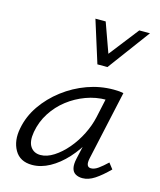

<svg xmlns="http://www.w3.org/2000/svg" viewBox="-108 -784 721 867"><g transform="rotate(15 252.5 -350.0)"><path d="M124 6Q67 6 42.5 -37Q18 -80 30 -140Q41 -198 75.5 -248Q110 -298 160.5 -336.5Q211 -375 270.5 -396.5Q330 -418 393 -418Q408 -418 419 -417Q430 -416 439 -414L368 -90Q359 -48 385 -48Q401 -48 419 -61Q437 -74 459 -95L480 -68Q445 -33 416 -14Q387 5 359 5Q340 5 326.5 -3Q313 -11 309 -28.5Q305 -46 311 -73L349 -243L386 -277Q374 -221 347 -170Q320 -119 283.5 -79Q247 -39 206 -16.5Q165 6 124 6ZM149 -47Q179 -47 211 -67.5Q243 -88 271.5 -121.5Q300 -155 320.5 -196Q341 -237 350 -278L374 -389L407 -362Q400 -364 391 -364.5Q382 -365 373 -365Q324 -365 278 -348Q232 -331 194 -301.5Q156 -272 129.5 -231Q103 -190 94 -140Q86 -94 102 -70.5Q118 -47 149 -47ZM292 -509 312 -548 435 -706H485L339 -509ZM292 -509 230 -706H278L334 -550L339 -509Z"/></g></svg>

Font: Ysabeau Office
Style: Italic
Weight: 400
Italic angle: -12°
Designer: Christian Thalmann (Catharsis Fonts)
Version: Version 2.001;gftools[0.9.30]; featfreeze: tnum,lnum,ss02